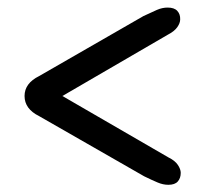

<svg xmlns="http://www.w3.org/2000/svg" viewBox="-20 -602 566 520"><path d="M469.5 -134Q469.5 -119.5 461.5 -110.5Q453.5 -101.5 436 -101.5Q421.5 -101.5 406.8 -107.8Q392 -114 370.5 -124.5L86 -287.5Q46.5 -307 46.5 -342Q46.5 -376.5 86 -396L368.5 -558.5Q390.5 -569 405 -575.2Q419.5 -581.5 434 -581.5Q452 -581.5 460.2 -572.5Q468.5 -563.5 468 -549.5Q468 -539.5 460 -528.2Q452 -517 434.5 -508L149 -342L436.5 -175.5Q454 -167 461.8 -155.2Q469.5 -143.5 469.5 -134Z"/></svg>

Font: Fraunces 9pt S000
Style: Bold
Weight: 700
Version: Version 1.000; ttfautohint (v1.8.3)